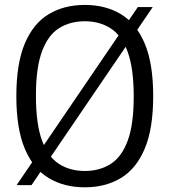

<svg xmlns="http://www.w3.org/2000/svg" viewBox="-20 -770 706 799"><path d="M111 0.5H49L553.5 -740.5H615.5ZM333 9.5Q247 9.5 183 -28.8Q119 -67 83.5 -150.5Q48 -234 48 -370Q48 -506 83.5 -589.5Q119 -673 183 -711.2Q247 -749.5 333 -749.5Q419 -749.5 482.8 -711.2Q546.5 -673 582 -589.5Q617.5 -506 617.5 -370Q617.5 -234 582 -150.5Q546.5 -67 482.5 -28.8Q418.5 9.5 333 9.5ZM333 -58.5Q394.5 -58.5 440.2 -87.5Q486 -116.5 511.2 -184Q536.5 -251.5 536.5 -367.5Q536.5 -486 511.2 -554.5Q486 -623 440.2 -652.2Q394.5 -681.5 333 -681.5Q271.5 -681.5 225.8 -652.8Q180 -624 154.8 -556.2Q129.5 -488.5 129.5 -372.5Q129.5 -254 154.8 -185.5Q180 -117 225.5 -87.8Q271 -58.5 333 -58.5Z"/></svg>

Font: Encode Sans SemiCondensed
Style: Regular
Weight: 400
Width: 4
Designer: Multiple Designers
Foundry: Impallari Type
Version: Version 3.002